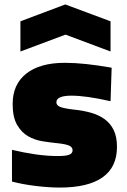

<svg xmlns="http://www.w3.org/2000/svg" viewBox="-20 -834 572 865"><path d="M72 -738 274 -814 478 -738V-602L275 -678L72 -602ZM249 11Q201 11 142.5 4Q84 -3 34 -16V-159Q88 -146 140.5 -138.5Q193 -131 241 -131Q277 -131 292 -137Q307 -143 307 -157Q307 -171 291.5 -178Q276 -185 237 -189Q207 -192 172 -197.5Q137 -203 107 -220Q77 -237 57 -271.5Q37 -306 37 -366Q37 -454 98.5 -502.5Q160 -551 272 -551Q317 -551 368.5 -545.5Q420 -540 483 -529L478 -378Q421 -391 377.5 -397Q334 -403 302 -403Q234 -403 234 -373Q234 -359 252 -352Q270 -345 315 -340Q354 -336 388.5 -326.5Q423 -317 449.5 -298.5Q476 -280 491.5 -249.5Q507 -219 507 -172Q507 -81 442 -35Q377 11 249 11Z"/></svg>

Font: Encode Sans Narrow
Style: Black
Weight: 900
Designer: Pablo Impallari, Andres Torresi
Foundry: Pablo Impallari, Andres Torresi
Version: Version 1.000; ttfautohint (v1.00) -l 8 -r 50 -G 200 -x 14 -